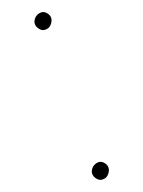

<svg xmlns="http://www.w3.org/2000/svg" viewBox="-152 -540 426 571"><g transform="rotate(-30 61.5 -254.5)"><path d="M98 -464Q85 -464 79 -473Q73 -482 73 -490Q73 -498 77.5 -504Q82 -510 88.5 -513Q95 -516 101 -516Q113 -516 119 -507.5Q125 -499 125 -491Q125 -484 121 -478Q117 -472 111 -468Q105 -464 98 -464ZM23 7Q10 7 4 -2Q-2 -11 -2 -19Q-2 -27 2.5 -33Q7 -39 13.5 -42Q20 -45 26 -45Q38 -45 44 -36.5Q50 -28 50 -20Q50 -13 46 -7Q42 -1 36 3Q30 7 23 7Z"/></g></svg>

Font: MuseoModerno Thin Thin
Style: Italic
Weight: 250
Italic angle: -9°
Version: Version 1.003